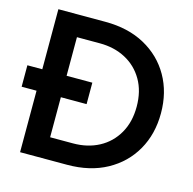

<svg xmlns="http://www.w3.org/2000/svg" viewBox="-103 -804 911 908"><g transform="rotate(15 352.5 -350.0)"><path d="M73 0V-301H0V-406H73V-700H303Q415 -700 497 -655Q579 -610 624 -531Q669 -452 669 -350Q669 -248 624 -169Q579 -90 497 -45Q415 0 303 0ZM192 -105H304Q375 -105 430.5 -134.5Q486 -164 518 -219.5Q550 -275 550 -350Q550 -426 518 -481Q486 -536 430.5 -565.5Q375 -595 304 -595H192V-406H318V-301H192Z"/></g></svg>

Font: MuseoModerno SemiBold Medium
Style: Regular
Weight: 500
Version: Version 1.001